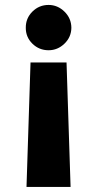

<svg xmlns="http://www.w3.org/2000/svg" viewBox="-20 -574 381 778"><path d="M266 183.6 249.6 -321H103.7L87.4 183.6ZM176.8 -554Q138.5 -554 111.3 -527Q84.2 -500 84.5 -461.6Q84.2 -423.7 111.3 -397Q138.5 -370.4 176.8 -370.4Q213.4 -370.4 241.1 -397Q268.8 -423.7 269.2 -461.6Q268.8 -500 241.1 -527Q213.4 -554 176.8 -554Z"/></svg>

Font: Inter UI Extra Bold
Style: Regular
Weight: 800
Designer: Rasmus Andersson
Foundry: rsms
Version: 3.2;8d6f07862